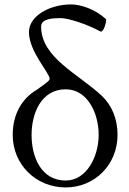

<svg xmlns="http://www.w3.org/2000/svg" viewBox="-20 -821 573 855"><path d="M36.6 -220.2C36.6 -88.4 140.1 13.7 272.5 13.7C400.9 13.7 503.4 -86.9 503.4 -220.2C503.4 -293.5 477.1 -353 433.1 -394.5C331.1 -490.7 163.1 -563.5 163.1 -702.6C163.1 -738.3 214.4 -740.2 252.4 -740.2C281.7 -740.2 362.3 -715.8 427.7 -680.7C428.2 -680.2 428.7 -680.2 429.2 -680.2C442.4 -680.2 452.6 -719.7 452.6 -730.5C452.6 -733.4 452.1 -735.4 450.7 -736.8C401.9 -781.2 338.9 -801.3 296.4 -801.3C200.2 -801.3 108.9 -749.5 108.9 -678.2C108.9 -591.3 201.2 -496.6 201.2 -469.7C201.2 -460 170.4 -440.9 145.5 -422.4C142.1 -419.9 140.1 -418.9 140.6 -419.4C78.1 -381.3 36.6 -313 36.6 -220.2ZM419.4 -220.2C419.4 -125.5 366.7 -17.1 272.5 -17.1C165 -17.1 120.6 -119.1 120.6 -220.2C120.6 -315.4 163.1 -423.3 272.5 -423.3C368.7 -423.3 419.4 -318.4 419.4 -220.2Z"/></svg>

Font: Cardo
Style: Italic
Weight: 400
Designer: David J. Perry
Foundry: David J. Perry
Version: Version 0.99